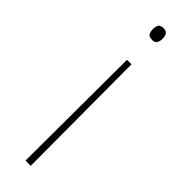

<svg xmlns="http://www.w3.org/2000/svg" viewBox="-251 -537 725 725"><g transform="rotate(45 111.5 -175.0)"><path d="M137 -505Q137 -493 132 -483.5Q127 -474 112 -474Q94 -474 89.5 -483.5Q85 -493 85 -505Q85 -518 89.5 -527Q94 -536 112 -536Q127 -536 132 -527Q137 -518 137 -505ZM98 -354H122L124 186H96Z"/></g></svg>

Font: Noto Sans Thaana Thin
Style: Regular
Weight: 100
Designer: David Williams
Foundry: Google Inc.
Version: Version 3.001; ttfautohint (v1.8.4.7-5d5b)